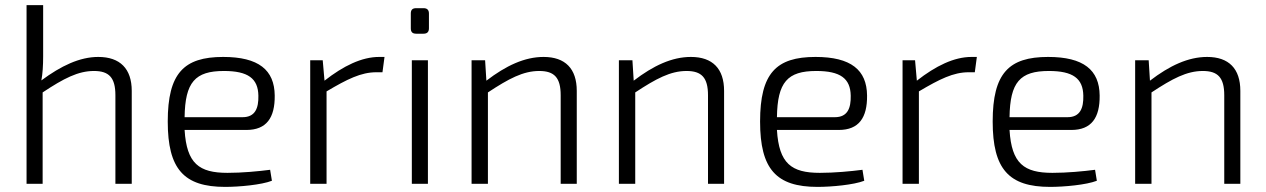

<svg xmlns="http://www.w3.org/2000/svg" viewBox="-20 -720 4959 752"><path d="M149 -700H84V0H147V-358C230 -413 286 -442 348 -442C407 -442 432 -416 432 -347V0H496V-364C496 -451 450 -497 365 -497C292 -497 219 -462 142 -405C147 -431 149 -464 149 -499Z M945 -211C1024 -211 1057 -259 1056 -346C1055 -446 993 -497 854 -497C700 -497 637 -433 637 -244C637 -58 700 12 862 12C917 12 1004 4 1045 -12L1038 -55C992 -49 928 -43 871 -43C760 -43 711 -79 703 -211ZM703 -261C705 -398 744 -442 857 -442C951 -442 991 -413 992 -345C993 -297 980 -261 930 -261Z M1486 -497H1465C1397 -497 1325 -462 1251 -404L1244 -484H1195V0H1259V-362C1340 -410 1394 -437 1454 -437H1478Z M1610 -688C1595 -688 1589 -681 1589 -667V-609C1589 -595 1595 -588 1610 -588H1639C1653 -588 1660 -595 1660 -609V-667C1660 -681 1653 -688 1639 -688ZM1656 0V-484H1593V0Z M1880 -484H1827V0H1891V-358C1973 -412 2029 -442 2092 -442C2151 -442 2176 -416 2176 -347V0H2239V-364C2239 -451 2194 -497 2109 -497C2035 -497 1962 -463 1885 -404Z M2457 -484H2404V0H2468V-358C2550 -412 2606 -442 2669 -442C2728 -442 2753 -416 2753 -347V0H2816V-364C2816 -451 2771 -497 2686 -497C2612 -497 2539 -463 2462 -404Z M3265 -211C3344 -211 3377 -259 3376 -346C3375 -446 3313 -497 3174 -497C3020 -497 2957 -433 2957 -244C2957 -58 3020 12 3182 12C3237 12 3324 4 3365 -12L3358 -55C3312 -49 3248 -43 3191 -43C3080 -43 3031 -79 3023 -211ZM3023 -261C3025 -398 3064 -442 3177 -442C3271 -442 3311 -413 3312 -345C3313 -297 3300 -261 3250 -261Z M3806 -497H3785C3717 -497 3645 -462 3571 -404L3564 -484H3515V0H3579V-362C3660 -410 3714 -437 3774 -437H3798Z M4176 -211C4255 -211 4288 -259 4287 -346C4286 -446 4224 -497 4085 -497C3931 -497 3868 -433 3868 -244C3868 -58 3931 12 4093 12C4148 12 4235 4 4276 -12L4269 -55C4223 -49 4159 -43 4102 -43C3991 -43 3942 -79 3934 -211ZM3934 -261C3936 -398 3975 -442 4088 -442C4182 -442 4222 -413 4223 -345C4224 -297 4211 -261 4161 -261Z M4479 -484H4426V0H4490V-358C4572 -412 4628 -442 4691 -442C4750 -442 4775 -416 4775 -347V0H4838V-364C4838 -451 4793 -497 4708 -497C4634 -497 4561 -463 4484 -404Z"/></svg>

Font: SnT
Style: Regular
Weight: 300
Designer: Natanael Gama
Version: Version 1.001;PS 001.001;hotconv 1.0.70;makeotf.lib2.5.58329